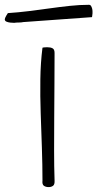

<svg xmlns="http://www.w3.org/2000/svg" viewBox="-134 -763 401 791"><path d="M41 -19.5Q41 -83 38.6 -153.3Q36.1 -223.6 33.7 -295.4Q31.2 -367.2 32.2 -436.5Q33.2 -505.9 41 -566.4Q43 -567.4 50.3 -567.9Q57.6 -568.4 60.5 -568.4Q74.2 -568.4 82.5 -564Q90.8 -559.6 90.8 -544.9Q90.8 -487.3 90.3 -419.4Q89.8 -351.6 89.4 -281.7Q88.9 -211.9 88.9 -143.6Q88.9 -75.2 90.8 -19.5Q91.8 -2.9 84.5 2.4Q77.1 7.8 66.4 7.8Q54.7 7.8 46.9 2.4Q39.1 -2.9 41 -19.5ZM-114.3 -683.6Q-114.3 -687.5 -108.9 -697.3Q-103.5 -707 -101.6 -709Q-57.6 -711.9 -14.6 -717.3Q28.3 -722.7 70.3 -728.5Q112.3 -734.4 153.3 -738.8Q194.3 -743.2 232.4 -743.2Q238.3 -743.2 241.2 -738.3Q244.1 -733.4 245.6 -727.5Q247.1 -721.7 247.1 -715.8V-708Q247.1 -705.1 246.1 -699.2Q245.1 -693.4 245.1 -692.4L-40 -671.9Q-41 -670.9 -51.8 -670.4Q-62.5 -669.9 -67.4 -669.9L-75.2 -668.9Q-83 -668.9 -91.8 -669.9Q-100.6 -670.9 -107.4 -673.8Q-114.3 -676.8 -114.3 -683.6Z"/></svg>

Font: Shadows Into Light
Style: Regular
Weight: 400
Designer: Kimberly Geswein
Foundry: Kimberly Geswein
Version: Version 001.000